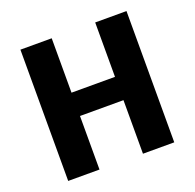

<svg xmlns="http://www.w3.org/2000/svg" viewBox="-113 -742 871 859"><g transform="rotate(-20 322.5 -312.5)"><path d="M219 0H70V-625H219ZM426 -625H575V0H426ZM442 -255H203V-366H442Z"/></g></svg>

Font: Changa SemiBold
Style: Regular
Weight: 600
Designer: Eduardo Rodriguez Tunni
Foundry: Eduardo Rodriguez Tunni
Version: Version 3.002; ttfautohint (v1.8.2)